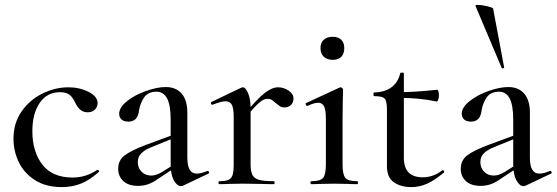

<svg xmlns="http://www.w3.org/2000/svg" viewBox="-20 -751 2270 783"><path d="M35 -185Q35 -249 68 -296.5Q101 -344 153 -369.5Q205 -395 259 -395Q304 -395 341 -376.5Q378 -358 378 -330Q378 -315 367 -304Q356 -293 337 -293Q305 -293 287 -332Q276 -355 263 -365Q250 -375 224 -375Q172 -375 142 -331.5Q112 -288 112 -216Q112 -133 152.5 -80Q193 -27 276 -27Q331 -27 376 -58H378Q381 -58 383.5 -55Q386 -52 383 -50Q348 -18 312 -3Q276 12 232 12Q167 12 122.5 -16.5Q78 -45 56.5 -90Q35 -135 35 -185Z M718 8Q702 8 689 -15.5Q676 -39 676 -79V-262Q676 -322 661.5 -349.5Q647 -377 618 -377Q584 -377 568 -354Q552 -331 547 -301Q542 -255 504 -255Q485 -255 475.5 -264Q466 -273 466 -287Q466 -313 498 -338.5Q530 -364 575.5 -380Q621 -396 656 -396Q698 -396 721 -369Q744 -342 744 -292V-108Q744 -43 782 -43Q801 -43 826 -54H827Q831 -54 832.5 -49.5Q834 -45 830 -43L727 6Q723 8 718 8ZM462 -63Q462 -97 488 -117Q514 -137 572 -159L686 -201L689 -188L598 -151Q572 -141 557 -126.5Q542 -112 542 -90Q542 -66 557.5 -50.5Q573 -35 597 -35Q616 -35 640 -49L699 -86L701 -72L628 -24Q605 -7 585 0Q565 7 543 7Q504 7 483 -12.5Q462 -32 462 -63Z M1114 -395Q1137 -395 1157 -381.5Q1177 -368 1177 -349Q1177 -334 1167 -323.5Q1157 -313 1140 -313Q1129 -313 1122 -317.5Q1115 -322 1104 -331Q1094 -340 1087.5 -344Q1081 -348 1070 -348Q1056 -348 1038.5 -333.5Q1021 -319 980 -271L974 -282Q1028 -347 1058.5 -371Q1089 -395 1114 -395ZM874 -12Q899 -12 911.5 -17.5Q924 -23 928.5 -37.5Q933 -52 933 -81V-276Q933 -309 925.5 -323.5Q918 -338 900 -338Q883 -338 847 -324H845Q842 -324 840.5 -329Q839 -334 842 -335L965 -394L971 -395Q981 -395 991.5 -371.5Q1002 -348 1002 -310V-81Q1002 -52 1009.5 -37.5Q1017 -23 1037 -17.5Q1057 -12 1097 -12Q1100 -12 1100 -6Q1100 0 1097 0Q1064 0 1044 -1L968 -2L912 -1Q898 0 874 0Q871 0 871 -6Q871 -12 874 -12Z M1249 -12Q1286 -12 1297.5 -25.5Q1309 -39 1309 -81V-266Q1309 -301 1302 -316.5Q1295 -332 1277 -332Q1261 -332 1234 -319H1233Q1229 -319 1227 -324.5Q1225 -330 1229 -331L1365 -394L1369 -395Q1372 -395 1375.5 -392Q1379 -389 1379 -385Q1379 -378 1378 -345Q1377 -312 1377 -267V-81Q1377 -39 1388.5 -25.5Q1400 -12 1437 -12Q1440 -12 1440 -6Q1440 0 1437 0Q1413 0 1398 -1L1343 -2L1288 -1Q1273 0 1249 0Q1246 0 1246 -6Q1246 -12 1249 -12ZM1287 -555Q1287 -577 1300.5 -589Q1314 -601 1337 -601Q1359 -601 1371.5 -589Q1384 -577 1384 -555Q1384 -532 1372 -519.5Q1360 -507 1337 -507Q1314 -507 1300.5 -519.5Q1287 -532 1287 -555Z M1558 -73V-304Q1558 -339 1548.5 -349Q1539 -359 1506 -359Q1503 -359 1503 -367Q1503 -374 1506 -374Q1550 -375 1577 -395.5Q1604 -416 1612 -452Q1613 -455 1620 -455Q1627 -455 1627 -452V-107Q1627 -28 1704 -28Q1747 -28 1783 -56Q1784 -57 1786 -57Q1789 -57 1791 -53Q1793 -49 1790 -47Q1753 -16 1722 -2Q1691 12 1657 12Q1615 12 1586.5 -7.5Q1558 -27 1558 -73ZM1605 -352V-375Q1668 -375 1763 -385Q1766 -385 1768 -378Q1770 -371 1770 -362Q1770 -353 1767 -344.5Q1764 -336 1760 -337Q1693 -352 1605 -352Z M2115 8Q2099 8 2086 -15.5Q2073 -39 2073 -79V-262Q2073 -322 2058.5 -349.5Q2044 -377 2015 -377Q1981 -377 1965 -354Q1949 -331 1944 -301Q1939 -255 1901 -255Q1882 -255 1872.5 -264Q1863 -273 1863 -287Q1863 -313 1895 -338.5Q1927 -364 1972.5 -380Q2018 -396 2053 -396Q2095 -396 2118 -369Q2141 -342 2141 -292V-108Q2141 -43 2179 -43Q2198 -43 2223 -54H2224Q2228 -54 2229.5 -49.5Q2231 -45 2227 -43L2124 6Q2120 8 2115 8ZM1859 -63Q1859 -97 1885 -117Q1911 -137 1969 -159L2083 -201L2086 -188L1995 -151Q1969 -141 1954 -126.5Q1939 -112 1939 -90Q1939 -66 1954.5 -50.5Q1970 -35 1994 -35Q2013 -35 2037 -49L2096 -86L2098 -72L2025 -24Q2002 -7 1982 0Q1962 7 1940 7Q1901 7 1880 -12.5Q1859 -32 1859 -63ZM1929 -731Q1945 -731 1967.5 -725.5Q1990 -720 1991 -716L2036 -476Q2037 -474 2032 -472.5Q2027 -471 2026 -474L1919 -727Q1918 -731 1929 -731Z"/></svg>

Font: Cormorant Garamond Medium
Style: Regular
Weight: 500
Designer: Christian Thalmann (Catharsis Fonts)
Foundry: Catharsis Fonts
Version: Version 4.000